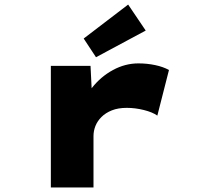

<svg xmlns="http://www.w3.org/2000/svg" viewBox="-20 -822 881 842"><path d="M203 0V-533H377L387 -332L328 -328Q345 -388 383.5 -437Q422 -486 475.5 -515Q529 -544 587 -544Q625 -544 660.5 -536.5Q696 -529 721 -515L670 -315Q649 -330 611 -339.5Q573 -349 536 -349Q498 -349 470.5 -338Q443 -327 425 -309Q407 -291 398.5 -269.5Q390 -248 390 -225V0ZM401 -571 347 -653 542 -802 619 -688Z"/></svg>

Font: Lexend Zetta ExtraBold
Style: Regular
Weight: 800
Designer: Bonnie Shaver-Troup, Thomas Jockin
Foundry: Lexend
Version: Version 1.007